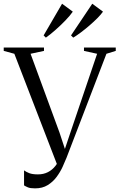

<svg xmlns="http://www.w3.org/2000/svg" viewBox="-35 -998 641 1030"><path d="M153.5 12.5Q127.5 12.5 115 7.2Q102.5 2 94 -3.5V-84Q105.5 -75.5 122.2 -69Q139 -62.5 168.5 -62.5Q198.5 -62.5 222 -74.5Q245.5 -86.5 262.5 -108.2Q279.5 -130 290 -159L274 -108L42 -709.5L-15 -725V-743H201V-725L129 -709.5L284 -287.5L322 -172.5L308 -183.5L342.5 -286.5L486 -709.5L415.5 -725V-743H586V-725L536 -709.5L322 -152Q313.5 -130.5 300.5 -102.2Q287.5 -74 268 -48Q248.5 -22 220.5 -4.8Q192.5 12.5 153.5 12.5ZM357.5 -796.5 346 -808 460 -978 517.5 -935.5Q507 -920.5 487.8 -901Q468.5 -881.5 445.2 -861.5Q422 -841.5 399 -824.2Q376 -807 358.5 -796.5ZM210.5 -796.5 199 -808 298 -978 355.5 -935.5Q342 -915.5 315.8 -888.2Q289.5 -861 261 -836Q232.5 -811 211.5 -796.5Z"/></svg>

Font: Merriweather 144pt Light
Style: Regular
Weight: 300
Version: Version 2.100